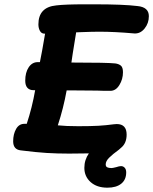

<svg xmlns="http://www.w3.org/2000/svg" viewBox="-20 -721 710 890"><path d="M670 -646Q670 -613 650 -588.5Q630 -564 602 -566Q512 -574 441 -574Q407 -574 357 -572L333 -571L317 -472L311 -431H323Q477 -431 514 -427Q530 -425 540 -417Q550 -409 550 -386Q550 -354 533.5 -327Q517 -300 492 -300Q448 -300 431 -301L311 -302H289Q274 -219 248 -140Q286 -136 343 -136Q401 -136 436 -138Q471 -140 508 -145Q513 -146 521 -146Q567 -146 567 -97Q567 -56 540 -35L531 -27Q502 -6 486 10Q470 26 470 41Q470 51 477 54.5Q484 58 497 58Q502 58 518 54Q533 49 541 49Q551 49 558 56.5Q565 64 565 78Q565 112 542 130.5Q519 149 478 149Q429 149 400 123Q371 97 371 57Q371 20 392 -10Q363 -9 300 -9Q245 -9 196 -12Q147 -15 76 -24Q41 -28 41 -66Q41 -99 54.5 -123Q68 -147 93 -147H104Q129 -223 143 -303H135Q117 -303 107 -314Q97 -325 97 -347Q97 -385 113 -409Q129 -433 155 -433H165Q174 -476 189 -565H186Q172 -565 165 -578Q158 -591 158 -608Q158 -688 241 -696Q282 -701 373 -701H418Q553 -701 617 -693Q670 -688 670 -646Z"/></svg>

Font: Mali
Style: Bold Italic
Weight: 700
Italic angle: -10°
Version: Version 1.000; ttfautohint (v1.6)